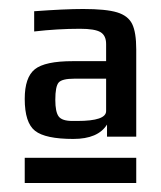

<svg xmlns="http://www.w3.org/2000/svg" viewBox="-20 -680 358 427"><path d="M35 -460Q35 -508 57.5 -526Q80 -544 142 -544H216V-582Q216 -601 203.5 -608.5Q191 -616 158 -616Q108 -616 56 -610V-655Q124 -660 165 -660Q216 -660 240.5 -652.5Q265 -645 274 -626.5Q283 -608 283 -570V-376H218V-403Q198 -371 143 -371Q81 -371 58 -389Q35 -407 35 -460ZM152 -411Q216 -411 216 -433V-505H145Q118 -505 110.5 -496.5Q103 -488 103 -458Q103 -431 110.5 -421Q118 -411 141 -411ZM35 -329H283V-273H35Z"/></svg>

Font: Play
Style: Regular
Weight: 400
Designer: Jonas Hecksher (Cyrillic expansion: Cyreal)
Foundry: Jonas Hecksher, Playtype, e-types AS
Version: Version 2.101; ttfautohint (v1.5.65-e2d9)